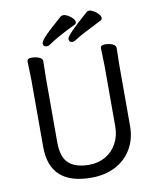

<svg xmlns="http://www.w3.org/2000/svg" viewBox="-100 -999 910 1100"><g transform="rotate(-10 355.0 -448.5)"><path d="M397 -855Q292 -805 238 -767Q231 -762 222 -762Q200 -762 200 -781.5Q200 -801 263 -858Q326 -915 330.5 -918Q335 -921 345.5 -921Q356 -921 370.5 -913Q385 -905 396.5 -893Q408 -881 408 -870Q408 -859 397 -855ZM548 -853Q426 -792 403.5 -776.5Q381 -761 372 -761Q350 -761 350 -782Q350 -803 480 -916Q485 -921 495 -921Q505 -921 520 -912.5Q535 -904 546.5 -891.5Q558 -879 558 -868Q558 -857 548 -853ZM186 -680 184 -584V-210Q184 -122 224.5 -86.5Q265 -51 342 -51Q396 -51 438 -75.5Q480 -100 503.5 -143.5Q527 -187 527 -242V-595L524 -697Q524 -715 548.5 -715Q573 -715 593 -707Q613 -699 613 -682L611 -594V-230Q611 -154 577 -96.5Q543 -39 482.5 -7.5Q422 24 342 24Q100 24 100 -198V-586L97 -695Q97 -713 121.5 -713Q146 -713 166 -705Q186 -697 186 -680Z"/></g></svg>

Font: LXGW WenKai Lite
Style: Bold
Weight: 700
Designer: LXGW / Fontworks Inc.
Foundry: LXGW / Fontworks Inc.
Version: Version 1.330;April 28, 2024